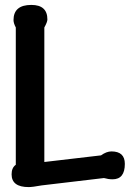

<svg xmlns="http://www.w3.org/2000/svg" viewBox="-20 -746 537 773"><path d="M158.5 -93.8 386.7 -120.5Q408.7 -136.4 428.7 -136.4Q482.6 -136.4 482.6 -86.2Q482.6 -24.1 433.3 -24.1Q416.4 -24.1 398.5 -29.2L147.2 0.5Q110.8 7.2 95.4 7.2Q26.7 7.2 26.7 -44.1Q26.7 -70.8 43.6 -82.6V-635.4Q34.4 -652.8 34.4 -665.1Q34.4 -726.2 106.2 -726.2Q170.8 -726.2 170.8 -667.7Q170.8 -657.4 158.5 -635.4Z"/></svg>

Font: Myanmar Handwriting
Style: Regular
Weight: 400
Designer: Khon Soe Zaw Thu
Foundry: PaOh Unicode khonsoezawthu@gmail.com and @hotmail.com
Version: Version 1.30 November 9, 2016